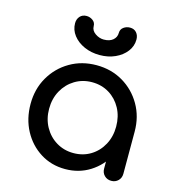

<svg xmlns="http://www.w3.org/2000/svg" viewBox="-115 -879 904 982"><g transform="rotate(15 337.5 -388.5)"><path d="M318 4Q245 4 187 -32.5Q129 -69 95.5 -131.5Q62 -194 62 -273Q62 -352 98.5 -415Q135 -478 197.5 -514.5Q260 -551 338 -551Q416 -551 478 -514.5Q540 -478 576.5 -415Q613 -352 613 -273H574Q574 -194 540.5 -131.5Q507 -69 449 -32.5Q391 4 318 4ZM338 -86Q389 -86 429 -110.5Q469 -135 492 -177.5Q515 -220 515 -273Q515 -327 492 -369.5Q469 -412 429 -436.5Q389 -461 338 -461Q288 -461 247.5 -436.5Q207 -412 183.5 -369.5Q160 -327 160 -273Q160 -220 183.5 -177.5Q207 -135 247.5 -110.5Q288 -86 338 -86ZM562 1Q540 1 525.5 -13.5Q511 -28 511 -50V-203L530 -309L613 -273V-50Q613 -28 598.5 -13.5Q584 1 562 1ZM338 -605Q293 -605 256 -621.5Q219 -638 197 -666.5Q175 -695 175 -730Q175 -752 188 -766.5Q201 -781 223 -781Q241 -781 256 -770Q271 -759 271 -740Q271 -717 292.5 -702Q314 -687 338 -687Q369 -687 386.5 -702Q404 -717 404 -740Q404 -759 419 -770Q434 -781 453 -781Q475 -781 487.5 -766.5Q500 -752 500 -730Q500 -695 478 -666.5Q456 -638 419.5 -621.5Q383 -605 338 -605Z"/></g></svg>

Font: Comfortaa
Style: Bold
Weight: 700
Designer: Johan Aakerlund
Foundry: Johan Aakerlund
Version: Version 3.104; ttfautohint (v1.8.1.43-b0c9)